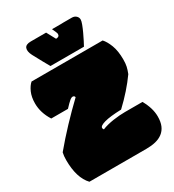

<svg xmlns="http://www.w3.org/2000/svg" viewBox="-195 -933 948 1045"><g transform="rotate(-30 279.0 -410.5)"><path d="M188 -651.4Q178.2 -668.5 164.1 -693.8Q149.9 -719.2 131.3 -754.4Q116.2 -783.7 123 -802.2Q129.9 -820.8 162.1 -820.8H258.3L288.6 -764.6Q310.5 -764.6 310.5 -782.2Q310.5 -790 295.4 -820.8H330.6Q343.3 -820.8 352.3 -820.8Q361.3 -820.8 367.7 -821.3H420.4Q436 -821.3 446.5 -811.8Q457 -802.2 457 -788.6Q457 -778.8 449.7 -759.5Q442.4 -740.2 432.6 -719.2Q422.9 -698.2 413.1 -679.2Q403.3 -660.2 398.4 -651.4ZM13.2 -516.6Q13.2 -556.6 26.1 -585.7Q39.1 -614.7 56.6 -629.9H503.4Q521 -611.3 535.2 -574.7Q549.3 -538.1 549.3 -484.4Q549.3 -471.2 548.3 -460.9Q547.4 -450.7 545.4 -441.4Q543.5 -432.1 540.3 -422.6Q537.1 -413.1 532.7 -401.4Q480 -327.1 402.3 -253.9Q331.1 -251.5 296.9 -241.9Q262.7 -232.4 262.7 -218.8Q262.7 -212.4 267.6 -207.5Q282.7 -213.9 301.3 -218.5Q319.8 -223.1 339.6 -226.1Q359.4 -229 378.7 -230.5Q397.9 -231.9 414.1 -231.9H523.9Q556.6 -174.3 556.6 -122.1Q556.6 -87.9 546.6 -64.7Q536.6 -41.5 517.8 -27.1Q499 -12.7 472.9 -6.3Q446.8 0 414.6 0H56.6Q5.9 -53.2 5.9 -165Q5.9 -191.4 10.7 -211.4Q59.1 -269.5 113 -326.7Q167 -383.8 221.7 -436Q219.7 -446.8 208.5 -446.8Q205.1 -446.8 200.7 -444.8Q196.3 -442.9 189.9 -437.7Q183.6 -432.6 174.8 -423.8Q166 -415 153.8 -401.9H48.8Q13.2 -458 13.2 -516.6Z"/></g></svg>

Font: Modak sl
Style: Regular
Weight: 400
Designer: Sarang Kulkarni, Maithili Shingre, Noopur Datye
Foundry: Ek Type
Version: Version 1.036;PS Version 1.000;hotconv 1.0.79;makeotf.lib2.5